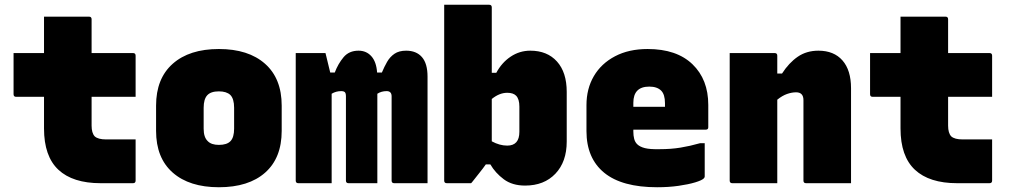

<svg xmlns="http://www.w3.org/2000/svg" viewBox="-20 -770 4240 807"><path d="M37 -547H165V-700H354Q365 -700 365 -689V-547H539Q550 -547 550 -536V-363H365V-242Q365 -211 378 -197Q392 -184 426 -184H550V-11Q550 0 539 0H403Q286 0 225.5 -56.5Q165 -113 165 -230V-363H48Q37 -363 37 -374Z M900 -564Q1024 -564 1094 -502Q1164 -440 1164 -326V-220Q1164 -106 1094.5 -44.5Q1025 17 900 17Q776 17 706 -44.5Q636 -106 636 -220V-326Q636 -440 706 -502Q776 -564 900 -564ZM900 -386Q866 -386 851 -369.5Q836 -353 836 -317V-229Q836 -193 853 -177Q868 -161 900 -161Q934 -161 949 -177Q964 -193 964 -229V-317Q964 -355 948 -371Q932 -386 900 -386Z M1374 0H1234Q1223 0 1223 -11V-547H1348Q1348 -547 1351.5 -533Q1355 -519 1359.5 -500Q1364 -481 1368 -465H1387Q1401 -502 1424 -529.5Q1447 -557 1487 -557Q1520 -557 1541 -533.5Q1562 -510 1565 -465H1585Q1595 -489 1607 -510Q1619 -531 1638 -544Q1657 -557 1687 -557Q1730 -557 1753.5 -530Q1777 -503 1777 -448V0H1637Q1626 0 1626 -11V-365Q1626 -387 1605 -387Q1583 -387 1566 -376V0H1445Q1434 0 1434 -11V-365Q1434 -378 1429.5 -382.5Q1425 -387 1414 -387Q1392 -387 1374 -376Z M1960 0H1858Q1847 0 1847 -11V-750H2036Q2047 -750 2047 -739V-464H2066Q2089 -507 2126.5 -532Q2164 -557 2209 -557Q2280 -557 2321 -511.5Q2362 -466 2362 -384V-175Q2362 -90 2314.5 -40Q2267 10 2187 10Q2133 10 2097.5 -16.5Q2062 -43 2041 -79H2022Q2010 -62 1995.5 -44Q1981 -26 1971 -13Q1961 0 1960 0ZM2112 -380Q2079 -380 2047 -354V-176Q2080 -158 2112 -158Q2163 -158 2163 -216V-322Q2163 -354 2149 -368Q2137 -380 2112 -380Z M2702 -564Q2824 -564 2890.5 -500Q2957 -436 2957 -329V-235Q2957 -225 2946 -225H2642V-217Q2642 -200 2645.5 -186.5Q2649 -173 2658 -164Q2669 -153 2690.5 -147.5Q2712 -142 2753 -143Q2800 -143 2840 -149.5Q2880 -156 2922 -168H2942V-28Q2942 -24 2938 -20Q2930 -12 2902 -3.5Q2874 5 2832.5 11Q2791 17 2742 17Q2594 17 2519.5 -44Q2445 -105 2445 -219V-328Q2445 -397 2476 -450Q2507 -503 2565 -533.5Q2623 -564 2702 -564ZM2709 -406Q2642 -406 2642 -338V-321H2775V-336Q2775 -373 2759 -389Q2742 -406 2709 -406Z M3247 0H3058Q3047 0 3047 -11V-547H3236Q3247 -547 3247 -536V-461H3267Q3296 -506 3333 -531.5Q3370 -557 3420 -557Q3485 -557 3521 -516Q3557 -475 3557 -399V0H3368Q3357 0 3357 -11V-349Q3357 -382 3326 -382Q3308 -382 3288 -375Q3268 -368 3247 -351Z M3637 -547H3765V-700H3954Q3965 -700 3965 -689V-547H4139Q4150 -547 4150 -536V-363H3965V-242Q3965 -211 3978 -197Q3992 -184 4026 -184H4150V-11Q4150 0 4139 0H4003Q3886 0 3825.5 -56.5Q3765 -113 3765 -230V-363H3648Q3637 -363 3637 -374Z"/></svg>

Font: Recursive Mn Lnr St Blk
Style: Regular
Weight: 900
Monospace: yes
Version: Version 1.079;hotconv 1.0.112;makeotfexe 2.5.65598; ttfautoh